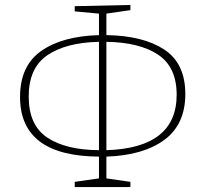

<svg xmlns="http://www.w3.org/2000/svg" viewBox="-20 -736 830 776"><path d="M410 -103V-15L507 -1V20H282V-1L380 -15V-103Q61 -105 61 -344Q61 -470 146.5 -530Q232 -590 380 -594V-681L282 -690V-711L507 -716V-695L410 -681V-594Q558 -592 643.5 -536Q729 -480 729 -356Q729 -233 644 -170.5Q559 -108 410 -103ZM410 -567V-129Q694 -138 694 -353Q694 -465 619 -515Q544 -565 410 -567ZM380 -129V-567Q246 -564 171 -512.5Q96 -461 96 -346Q96 -230 171 -180Q246 -130 380 -129Z"/></svg>

Font: Bitter Pro ExtraLight
Style: Regular
Weight: 275
Designer: Sol Matas, and Bitter project Authors
Foundry: Sol Matas
Version: Version 1.010